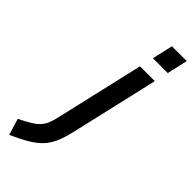

<svg xmlns="http://www.w3.org/2000/svg" viewBox="-363 -730 1008 1008"><g transform="rotate(45 141.5 -225.5)"><path d="M194 -499H304L190 -5Q178 45 163 80Q148 115 123 142Q98 169 59.5 192Q21 215 -37 241L-65 150Q-25 130 0.5 114.5Q26 99 41 82.5Q56 66 64.5 45.5Q73 25 80 -6ZM238 -692H348L322 -577H212Z"/></g></svg>

Font: Panefresco 750wt
Style: Italic
Weight: 750
Foundry: Campivisivi & Chank Co
Version: Version 1.000